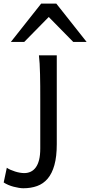

<svg xmlns="http://www.w3.org/2000/svg" viewBox="-113 -801 494 1051"><path d="M197.8 -12.2Q197.8 56.2 184.8 102.5Q171.9 148.9 147.9 177Q124 205.1 90.1 217.3Q56.2 229.5 14.6 229.5Q4.4 229.5 -9.5 227.3Q-23.4 225.1 -38.3 221.2Q-53.2 217.3 -67.6 211.2Q-82 205.1 -92.8 197.8L-75.7 117.2Q-67.9 123 -55.7 128.4Q-43.5 133.8 -30.3 137.9Q-17.1 142.1 -3.9 144.3Q9.3 146.5 19.5 146.5Q39.1 146.5 55.2 138.9Q71.3 131.3 83 115.2Q94.7 99.1 101.1 73.7Q107.4 48.3 107.4 12.2V-258.8Q107.4 -294.4 107.2 -329.1Q106.9 -363.8 106.2 -394.8Q105.5 -425.8 104 -452.4Q102.5 -479 100.1 -498H197.8ZM-53.7 -571.3 112.3 -781.2H195.3L361.3 -571.3H288.1L153.8 -708L19.5 -571.3Z"/></svg>

Font: Andika Viet
Style: Regular
Weight: 400
Designer: Victor Gaultney, Annie Olsen, Julie Remington, Don Collingsworth, Eric Hays, Becca Hirsbrunner
Foundry: SIL International
Version: Version 5.000